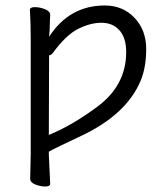

<svg xmlns="http://www.w3.org/2000/svg" viewBox="-20 -508 612 700"><path d="M159 -306 158 -16Q241 -50 328 -114Q440 -193 440 -318Q440 -370 415.5 -397.5Q391 -425 350 -425Q309 -425 264.5 -402.5Q220 -380 172 -314Q166 -307 159 -306ZM159 -374Q233 -488 362 -488Q428 -488 470.5 -443Q513 -398 513 -329.5Q513 -261 492 -212Q441 -92 281 -15Q238 6 201 23Q172 37 158 45V56L163 162Q163 172 145 172Q127 172 108.5 164.5Q90 157 90 144L92 55V-368Q92 -421 89 -472Q89 -482 107 -482Q125 -482 144 -474.5Q163 -467 163 -454Q163 -448 162 -432Q161 -416 161 -399Q160 -384 159 -374Z"/></svg>

Font: LXGW Bright GB
Style: Regular
Weight: 400
Designer: Christian Thalmann (Catharsis Fonts)
Foundry: LXGW / Christian Thalmann (Catharsis Fonts) / Fontworks Inc.
Version: Version 5.510